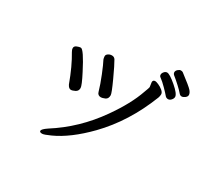

<svg xmlns="http://www.w3.org/2000/svg" viewBox="-164 -1021 1329 1261"><g transform="rotate(30 500.0 -390.0)"><path d="M307 -326Q291 -326 279 -350Q237 -465 189 -545Q181 -558 181 -571Q181 -585 198 -592Q215 -599 226 -599Q248 -599 316 -466Q357 -387 357 -368Q357 -345 338 -335.5Q319 -326 307 -326ZM288 18Q268 18 268 7Q268 -6 305 -31Q480 -142 602 -316Q695 -448 732 -556Q747 -595 747 -600L742 -636Q742 -653 761 -653Q767 -653 785 -645.5Q803 -638 819.5 -624.5Q836 -611 836 -597Q836 -584 831 -570Q741 -340 586 -181Q463 -55 348 -3Q302 18 288 18ZM503 -382Q478 -382 472 -405Q458 -454 433 -516Q408 -578 393 -606Q392 -611 390.5 -615.5Q389 -620 389 -629Q389 -640 401 -648.5Q413 -657 429 -657Q446 -657 455 -643Q473 -613 512.5 -527Q552 -441 552 -426Q552 -398 532 -390Q512 -382 503 -382ZM890 -592Q876 -592 866.5 -604Q857 -616 828 -645.5Q799 -675 778 -690Q768 -696 768 -708Q768 -719 777.5 -730Q787 -741 799 -741Q819 -741 871.5 -696Q924 -651 924 -628Q924 -616 913.5 -604Q903 -592 890 -592ZM958 -652Q947 -652 936.5 -665Q926 -678 898.5 -703.5Q871 -729 847 -748Q838 -756 838 -767Q838 -778 849 -788Q860 -798 870 -798Q880 -798 886 -794Q968 -732 982 -715Q996 -698 996 -684Q996 -668 975 -657Q968 -652 958 -652Z"/></g></svg>

Font: ToneOZ-Pinyin-WenKai-Medium
Style: Medium
Weight: 700
Designer: Fontworks Inc.
Foundry: ToneOZ
Version: Version 0.240331